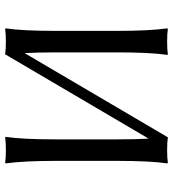

<svg xmlns="http://www.w3.org/2000/svg" viewBox="18 -706 691 768"><g transform="rotate(-90 364.0 -322.5)"><path d="M104 -445Q104 -574 94 -645L96 -648Q114 -645 147 -645Q180 -645 198 -648L200 -645Q190 -579 190 -445V-200Q190 -125 193 -74L528 -644Q528 -644 528 -645L530 -648Q548 -645 581 -645Q614 -645 632 -648L634 -645Q624 -579 624 -445V-200Q624 -71 634 0L632 3Q614 0 581 0Q548 0 530 3L528 0Q538 -68 538 -200V-445Q538 -519 535 -570L200 0L198 3Q180 0 147 0Q114 0 96 3L94 0Q104 -68 104 -200Z"/></g></svg>

Font: Libertinus Sans
Style: Regular
Weight: 400
Designer: Philipp H. Poll
Foundry: Khaled Hosny
Version: Version 6.1